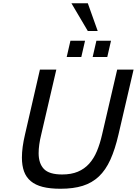

<svg xmlns="http://www.w3.org/2000/svg" viewBox="-20 -1151 843 1183"><path d="M115 -180Q115 -242 134 -322L226 -722H327L234 -322Q226 -290 222 -261Q218 -232 218 -207Q218 -144 250.5 -110Q283 -76 363 -76Q419 -76 459.5 -93Q500 -110 529 -142Q558 -174 577 -219.5Q596 -265 609 -322L702 -722H803L710 -322Q689 -231 660 -167Q631 -103 589 -63.5Q547 -24 489.5 -6Q432 12 353 12Q288 12 243 0.5Q198 -11 169.5 -35Q141 -59 128 -95Q115 -131 115 -180ZM551 -800 574 -900H664L641 -800ZM391 -800 414 -900H504L481 -800ZM521 -960 420 -1131H521L582 -960Z"/></svg>

Font: Perun
Style: Italic
Weight: 400
Italic angle: -12°
Foundry: Copyright (c) Stefan Peev, Context Ltd, 2016
Version: Version 1.027